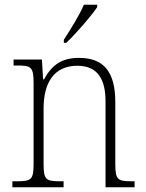

<svg xmlns="http://www.w3.org/2000/svg" viewBox="-20 -786 611 806"><path d="M248 -619V-606H258C300 -646 365 -721 388 -756V-766H332C313 -721 277 -664 248 -619ZM32 0H247V-25H236C173 -25 163 -30 163 -98V-331C163 -432 202 -510 305 -510C392 -510 423 -450 423 -361V0H545V-25H536C474 -25 464 -30 464 -99V-357C464 -484 416 -543 312 -543C244 -543 200 -518 165 -453H161L156 -536H37V-511H53C109 -511 121 -506 121 -438V-99C121 -30 111 -25 48 -25H32Z"/></svg>

Font: Noto Serif Bengali SemiCondensed ExtraLight
Style: Regular
Weight: 200
Width: 4
Designer: Juan Bruce, Universal Thirst, Indian Type Foundry and the Monotype Design Team.
Foundry: Monotype Imaging Inc.
Version: Version 2.003